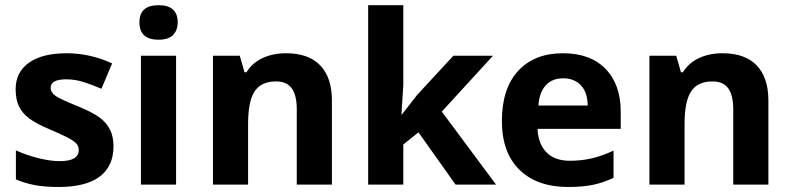

<svg xmlns="http://www.w3.org/2000/svg" viewBox="-20 -726 3111 755"><path d="M426.3 -150.4Q426.3 -72.8 372.1 -31.7Q317.9 9.3 210 9.3Q154.8 9.3 115.7 1.7Q76.7 -5.9 42.5 -20.5V-134.8Q81.1 -116.7 129.4 -104.5Q177.7 -92.3 214.4 -92.3Q289.6 -92.3 289.6 -135.7Q289.6 -151.9 279.8 -162.1Q270 -172.4 245.4 -185.3Q220.7 -198.2 180.2 -215.3Q121.6 -239.7 94.2 -260.7Q66.9 -281.7 54.2 -308.6Q41.5 -335.4 41.5 -375Q41.5 -442.4 94 -479.5Q146.5 -516.6 242.7 -516.6Q334 -516.6 420.9 -476.6L378.9 -377Q340.8 -393.1 307.9 -403.6Q274.9 -414.1 240.2 -414.1Q179.2 -414.1 179.2 -380.9Q179.2 -362.3 199 -348.6Q218.8 -335 285.2 -308.6Q344.7 -284.2 372.3 -263.4Q399.9 -242.7 413.1 -215.3Q426.3 -188 426.3 -150.4Z M528.3 -638.2Q528.3 -705.6 603.5 -705.6Q678.7 -705.6 678.7 -638.2Q678.7 -606 659.9 -587.9Q641.1 -569.8 603.5 -569.8Q528.3 -569.8 528.3 -638.2ZM672.4 0H534.2V-506.8H672.4Z M1285.2 0H1147V-295.9Q1147 -351.1 1127.4 -378.4Q1107.9 -405.8 1065.4 -405.8Q1007.3 -405.8 981.4 -366.9Q955.6 -328.1 955.6 -238.8V0H817.4V-506.8H922.9L941.4 -441.9H949.2Q972.2 -479 1012.7 -497.8Q1053.2 -516.6 1105 -516.6Q1193.4 -516.6 1239.3 -468.8Q1285.2 -420.9 1285.2 -330.6Z M1560.5 -275.9 1620.6 -353 1762.7 -506.8H1918.5L1717.3 -287.1L1930.7 0H1771.5L1625.5 -205.6L1565.9 -157.7V0H1427.7V-705.6H1565.9V-391.1L1558.6 -275.9Z M2194.8 -418Q2150.9 -418 2125.7 -390.1Q2100.6 -362.3 2097.2 -311H2291Q2290.5 -362.3 2264.6 -390.1Q2238.8 -418 2194.8 -418ZM2214.4 9.3Q2091.8 9.3 2022.7 -58.3Q1953.6 -126 1953.6 -250Q1953.6 -377.4 2017.3 -447Q2081.1 -516.6 2193.8 -516.6Q2301.3 -516.6 2361.1 -455.3Q2420.9 -394 2420.9 -286.1V-219.2H2093.8Q2096.2 -160.2 2128.9 -127Q2161.6 -93.8 2220.7 -93.8Q2266.1 -93.8 2306.9 -103.3Q2347.7 -112.8 2392.6 -133.8V-26.9Q2356 -8.8 2314.7 0.2Q2273.4 9.3 2214.4 9.3Z M3001.5 0H2863.3V-295.9Q2863.3 -351.1 2843.8 -378.4Q2824.2 -405.8 2781.7 -405.8Q2723.6 -405.8 2697.8 -366.9Q2671.9 -328.1 2671.9 -238.8V0H2533.7V-506.8H2639.2L2657.7 -441.9H2665.5Q2688.5 -479 2729 -497.8Q2769.5 -516.6 2821.3 -516.6Q2909.7 -516.6 2955.6 -468.8Q3001.5 -420.9 3001.5 -330.6Z"/></svg>

Font: Bpm'online Open Sans
Style: Bold
Weight: 700
Foundry: Ascender Corporation
Version: Version 1.10